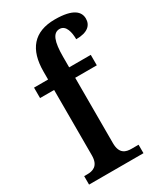

<svg xmlns="http://www.w3.org/2000/svg" viewBox="-193 -847 790 923"><g transform="rotate(-30 202.0 -385.0)"><path d="M18 0H320V-47H281C251 -47 217 -55 217 -115V-478H337V-536H217V-594C217 -679 232 -719 269 -719C305 -719 314 -673 314 -636C378 -636 404 -662 404 -699C404 -737 374 -770 272 -770C155 -770 100 -702 100 -580V-536H22V-478H100V-115C100 -55 64 -47 35 -47H18Z"/></g></svg>

Font: Noto Serif Armenian Condensed SemiBold
Style: Regular
Weight: 600
Width: 3
Designer: Monotype Design Team
Foundry: Monotype Imaging Inc.
Version: Version 2.008